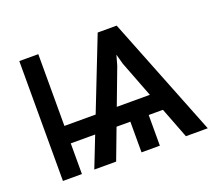

<svg xmlns="http://www.w3.org/2000/svg" viewBox="-94 -664 915 798"><g transform="rotate(-20 363.0 -265.0)"><path d="M459 -373 416 -530.3H489.3L699.2 0H602.5ZM58.6 -530.3H142.6V0H58.6ZM103.5 -212.9H331.1V-135.7H103.5ZM406.2 -194.3H487.3V0H406.2ZM405.3 -530.3H478.5L434.6 -373L293.9 0H197.3ZM307.6 -212.9H594.7V-135.7H307.6Z"/></g></svg>

Font: WEMIX Pretendard Variable
Style: Regular
Weight: 400
Designer: Base glyphs from Inter by Rasmus Andersson; Hangeul glyphs from Noto Sans CJK(Source Han Sans) by Jang Soo-young and Kan
Foundry: Kil Hyung-jin
Version: Version 1.000;Glyphs 3.2 (3208)